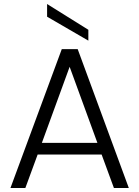

<svg xmlns="http://www.w3.org/2000/svg" viewBox="-20 -934 692 954"><path d="M485 -166H167L106 0H32L287 -690H366L620 0H546ZM464 -224 326 -602 188 -224ZM419 -786V-732L214 -851V-914Z"/></svg>

Font: Poppins-Tabular Light
Style: Regular
Weight: 300
Designer: Ninad Kale (Devanagari), Jonny Pinhorn (Latin)
Foundry: Indian Type Foundry
Version: Version 4.004